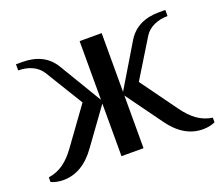

<svg xmlns="http://www.w3.org/2000/svg" viewBox="-87 -598 860 737"><g transform="rotate(-20 343.0 -230.0)"><path d="M8 0V-19Q42 -24 69.5 -43.5Q97 -63 123 -100L228 -245L133 -400Q119 -422 94 -433.5Q69 -445 38 -445V-470H63Q153 -470 193 -405L298 -230V-470H388V-230L493 -405Q533 -470 623 -470H648V-445Q617 -445 592 -433.5Q567 -422 553 -400L458 -245L563 -100Q589 -63 616.5 -43.5Q644 -24 678 -19V0Q656 10 628 10Q550 10 493 -70L388 -215V0H298V-215L193 -70Q136 10 58 10Q30 10 8 0Z"/></g></svg>

Font: Philosopher
Style: Regular
Weight: 400
Designer: Jovanny Lemonad
Foundry: Jovanny Lemonad
Version: Version 2.000